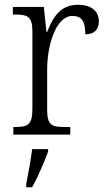

<svg xmlns="http://www.w3.org/2000/svg" viewBox="-20 -565 449 806"><path d="M36 0H275V-32H250C200 -32 178 -38 178 -103V-275C178 -373 214 -498 284 -498C324 -498 338 -474 338 -421C379 -421 395 -444 395 -475C395 -517 365 -545 307 -545C231 -545 201 -489 178 -431H175L164 -536H34V-504H41C95 -504 116 -497 116 -433V-106C116 -39 94 -32 44 -32H36ZM90 208V221H115C138 180 167 113 182 71V61H115C109 109 99 161 90 208Z"/></svg>

Font: Noto Serif Sinhala SemiCondensed Light
Style: Regular
Weight: 300
Width: 4
Designer: Jelle Bosma - Monotype Design Team
Foundry: Monotype Imaging Inc.
Version: Version 2.007